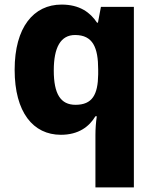

<svg xmlns="http://www.w3.org/2000/svg" viewBox="-20 -630 678 839"><path d="M397 -40V189H565V-600H421L408 -531H404C374 -576 328 -610 249 -610C127 -610 44 -511 44 -325C44 -139 125 -41 246 -41C324 -41 370 -77 397 -122H403C399 -95 397 -67 397 -40ZM310 -172C245 -172 215 -219 215 -322C215 -423 245 -477 308 -477C386 -477 409 -422 409 -326V-305C408 -216 383 -172 310 -172Z"/></svg>

Font: Noto Sans Tamil UI ExtraBold
Style: Regular
Weight: 800
Designer: Jelle Bosma - Monotype Design Team
Foundry: Monotype Imaging Inc.
Version: Version 2.004